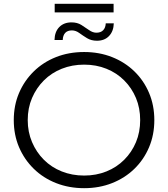

<svg xmlns="http://www.w3.org/2000/svg" viewBox="-20 -978 879 1004"><path d="M420 6Q341 6 273.5 -20.5Q206 -47 156.5 -95.5Q107 -144 79.5 -208.5Q52 -273 52 -350Q52 -427 79.5 -491.5Q107 -556 156.5 -604.5Q206 -653 273 -679.5Q340 -706 420 -706Q499 -706 566 -679.5Q633 -653 682.5 -605Q732 -557 759.5 -492Q787 -427 787 -350Q787 -273 759.5 -208Q732 -143 682.5 -95Q633 -47 566 -20.5Q499 6 420 6ZM420 -60Q483 -60 536.5 -81.5Q590 -103 629.5 -142.5Q669 -182 691 -234.5Q713 -287 713 -350Q713 -413 691 -465.5Q669 -518 629.5 -557.5Q590 -597 536.5 -618.5Q483 -640 420 -640Q357 -640 303 -618.5Q249 -597 209.5 -557.5Q170 -518 147.5 -465.5Q125 -413 125 -350Q125 -288 147.5 -235Q170 -182 209.5 -142.5Q249 -103 303 -81.5Q357 -60 420 -60ZM487 -765Q457 -765 435 -778.5Q413 -792 394.5 -805.5Q376 -819 356 -819Q333 -819 321 -806Q309 -793 308 -769H265Q266 -812 290 -836.5Q314 -861 354 -861Q384 -861 405.5 -847.5Q427 -834 446 -820.5Q465 -807 484 -807Q507 -807 519.5 -820Q532 -833 533 -856H575Q574 -815 550.5 -790Q527 -765 487 -765ZM266 -913V-958H574V-913Z"/></svg>

Font: MOST Montserrat
Style: Regular
Weight: 400
Designer: Julieta Ulanovsky
Foundry: Julieta Ulanovsky
Version: Version 8.000;March 11, 2024;FontCreator 15.0.0.2926 64-bit